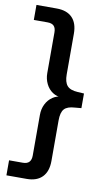

<svg xmlns="http://www.w3.org/2000/svg" viewBox="-97 -754 566 982"><g transform="rotate(10 186.0 -262.5)"><path d="M10 180V102H81Q104 102 114.5 90.5Q125 79 125 57V-154Q125 -185 137.5 -210Q150 -235 172 -250Q194 -265 221 -265V-261Q194 -261 172 -275.5Q150 -290 137.5 -315.5Q125 -341 125 -371V-582Q125 -605 114.5 -616Q104 -627 81 -627H10V-705H115Q168 -705 196 -676.5Q224 -648 224 -593V-382Q224 -342 240 -323.5Q256 -305 295 -303L328 -301V-225L295 -222Q256 -220 240 -202.5Q224 -185 224 -143V68Q224 122 196 151Q168 180 115 180Z"/></g></svg>

Font: Mulish ExtraLight SemiBold
Style: Regular
Weight: 600
Version: Version 3.603